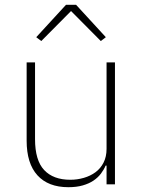

<svg xmlns="http://www.w3.org/2000/svg" viewBox="-20 -768 599 800"><path d="M424 -78H420Q413 -61 400.5 -44.5Q388 -28 369.5 -15.5Q351 -3 325 4.5Q299 12 265 12Q181 12 136 -37.5Q91 -87 91 -182V-508H126V-188Q126 -100 164 -59.5Q202 -19 273 -19Q302 -19 329.5 -27Q357 -35 378 -50.5Q399 -66 411.5 -90.5Q424 -115 424 -148V-508H459V0H424ZM297 -748 421 -613 400 -597 276 -722 152 -597 131 -613 255 -748Z"/></svg>

Font: IBM Plex Sans Arabic ExtraLight
Style: Regular
Weight: 200
Designer: Mike Abbink, Paul van der Laan, Pieter van Rosmalen, Wael Morcos, Khajak Apelian
Foundry: Bold Monday
Version: Version 1.1